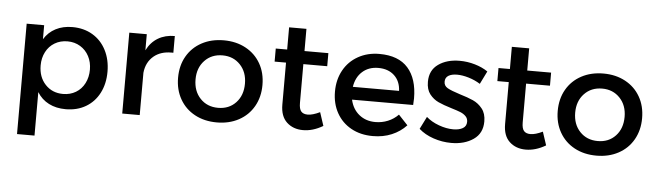

<svg xmlns="http://www.w3.org/2000/svg" viewBox="-51 -861 4298 1258"><g transform="rotate(5 2098.0 -232.0)"><path d="M645 -264Q645 -185 613.5 -124Q582 -63 525 -29.5Q468 4 393 4Q330 4 282 -20.5Q234 -45 205 -92V194H90V-532H205V-440Q234 -487 281.5 -511.5Q329 -536 391 -536Q466 -536 523.5 -502Q581 -468 613 -406Q645 -344 645 -264ZM529 -268Q529 -317 508.5 -356Q488 -395 451 -417.5Q414 -440 367 -440Q320 -440 283 -418Q246 -396 225.5 -356.5Q205 -317 205 -268Q205 -191 250.5 -142.5Q296 -94 367 -94Q414 -94 451 -116Q488 -138 508.5 -178Q529 -218 529 -268Z M1064 -536V-426H1050Q981 -426 936 -389Q887 -348 880 -278V0H765V-532H880V-426Q907 -480 954 -508Q1001 -536 1064 -536Z M1664 -266Q1664 -187 1629 -125.5Q1594 -64 1531 -30Q1468 4 1387 4Q1305 4 1242 -30Q1179 -64 1144 -125.5Q1109 -187 1109 -266Q1109 -346 1144 -407Q1179 -468 1242 -502Q1305 -536 1387 -536Q1468 -536 1531 -502Q1594 -468 1629 -407Q1664 -346 1664 -266ZM1224 -265Q1224 -188 1269.5 -140Q1315 -92 1387 -92Q1459 -92 1504 -140Q1549 -188 1549 -265Q1549 -341 1503.5 -389Q1458 -437 1387 -437Q1315 -437 1269.5 -389Q1224 -341 1224 -265Z M1954 5Q1889 5 1847 -34Q1805 -73 1805 -150V-426H1730V-512H1805V-658H1919V-512H2076V-426H1919V-171Q1919 -131 1933 -115Q1947 -99 1976 -99Q2008 -99 2056 -122L2085 -34Q2019 5 1954 5Z M2661 -265Q2661 -252 2659 -222H2257Q2271 -160 2315 -124.5Q2359 -89 2422 -89Q2465 -89 2504 -105Q2543 -121 2572 -151L2633 -86Q2593 -43 2537 -19.5Q2481 4 2413 4Q2332 4 2270.5 -30Q2209 -64 2175 -125Q2141 -186 2141 -265Q2141 -344 2175 -405.5Q2209 -467 2270.5 -501.5Q2332 -536 2410 -536Q2536 -536 2598.5 -465Q2661 -394 2661 -265ZM2411 -444Q2348 -444 2306.5 -407Q2265 -370 2255 -306H2559Q2556 -370 2516 -407Q2476 -444 2411 -444Z M3124 -483 3082 -398Q3047 -420 3005.5 -432.5Q2964 -445 2929 -445Q2893 -445 2872 -432Q2851 -419 2851 -392Q2851 -365 2875.5 -351Q2900 -337 2957 -319Q3011 -303 3046.5 -287Q3082 -271 3107.5 -239Q3133 -207 3133 -155Q3133 -77 3074.5 -36.5Q3016 4 2929 4Q2869 4 2811.5 -15.5Q2754 -35 2715 -70L2756 -152Q2790 -122 2839.5 -104Q2889 -86 2934 -86Q2973 -86 2997 -100Q3021 -114 3021 -143Q3021 -165 3006.5 -179.5Q2992 -194 2971 -202.5Q2950 -211 2910 -223Q2857 -239 2823.5 -254.5Q2790 -270 2766 -300.5Q2742 -331 2742 -382Q2742 -458 2798 -497.5Q2854 -537 2938 -537Q2989 -537 3038.5 -522.5Q3088 -508 3124 -483Z M3419 5Q3354 5 3312 -34Q3270 -73 3270 -150V-426H3195V-512H3270V-658H3384V-512H3541V-426H3384V-171Q3384 -131 3398 -115Q3412 -99 3441 -99Q3473 -99 3521 -122L3550 -34Q3484 5 3419 5Z M4161 -266Q4161 -187 4126 -125.5Q4091 -64 4028 -30Q3965 4 3884 4Q3802 4 3739 -30Q3676 -64 3641 -125.5Q3606 -187 3606 -266Q3606 -346 3641 -407Q3676 -468 3739 -502Q3802 -536 3884 -536Q3965 -536 4028 -502Q4091 -468 4126 -407Q4161 -346 4161 -266ZM3721 -265Q3721 -188 3766.5 -140Q3812 -92 3884 -92Q3956 -92 4001 -140Q4046 -188 4046 -265Q4046 -341 4000.5 -389Q3955 -437 3884 -437Q3812 -437 3766.5 -389Q3721 -341 3721 -265Z"/></g></svg>

Font: Sapa
Style: Regular
Weight: 400
Version: Version 1.20 June 8, 2016